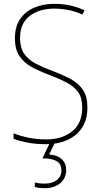

<svg xmlns="http://www.w3.org/2000/svg" viewBox="-20 -744 527 1004"><path d="M437 -182Q437 -118 408.5 -75.5Q380 -33 331.5 -11.5Q283 10 221 10Q167 10 125.5 2Q84 -6 51 -18V-47Q86 -33 129 -24Q172 -15 223 -15Q304 -15 357 -57Q410 -99 410 -182Q410 -231 389.5 -261Q369 -291 330 -311.5Q291 -332 236 -353Q185 -372 145 -394Q105 -416 81.5 -451Q58 -486 58 -544Q58 -604 85 -644Q112 -684 159 -704Q206 -724 265 -724Q349 -724 422 -690L411 -668Q371 -686 333.5 -692.5Q296 -699 263 -699Q187 -699 136 -661Q85 -623 85 -546Q85 -493 107 -462Q129 -431 166.5 -411.5Q204 -392 249 -375Q306 -354 348 -331.5Q390 -309 413.5 -274.5Q437 -240 437 -182ZM326 145Q326 188 295 214Q264 240 215 240Q184 240 162 234V210Q183 216 215 216Q252 216 276.5 198Q301 180 301 146Q301 113 276 98.5Q251 84 202 84L242 0H268L237 64Q280 67 303 88.5Q326 110 326 145Z"/></svg>

Font: Noto Sans Myanmar SemiCondensed Thin
Style: Regular
Weight: 100
Width: 4
Designer: Monotype Design Team
Foundry: Monotype Imaging Inc.
Version: Version 2.107; ttfautohint (v1.8.4.7-5d5b)